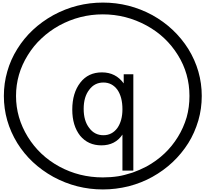

<svg xmlns="http://www.w3.org/2000/svg" viewBox="-20 -1097 1585 1480"><path d="M1007.8 217.8H923.8V-59.6Q868.2 23.4 761.7 23.4Q659.2 23.4 597.7 -50.8Q537.1 -127.9 537.1 -252Q537.1 -380.9 599.6 -460.9Q660.2 -539.1 765.6 -539.1Q872.1 -539.1 933.6 -454.1V-524.4H1007.8ZM777.3 -460.9Q709 -460.9 668 -405.3Q625 -350.6 625 -257.8Q625 -165 668 -110.4Q709 -54.7 777.3 -54.7Q843.8 -54.7 884.8 -110.4Q923.8 -167 923.8 -254.9Q923.8 -348.6 884.8 -405.3Q843.8 -460.9 777.3 -460.9ZM103.5 -357.4Q103.5 -189.5 194.3 -42Q284.2 103.5 436.5 186.5Q590.8 270.5 772.5 270.5Q834 270.5 890.6 261.7Q935.5 254.9 1002 233.4Q1054.7 214.8 1109.4 186.5Q1263.7 101.6 1351.6 -42Q1394.5 -111.3 1418.9 -193.4Q1440.4 -270.5 1440.4 -357.4Q1440.4 -529.3 1351.6 -671.9Q1261.7 -817.4 1109.4 -900.4Q951.2 -986.3 772.5 -986.3Q594.7 -986.3 436.5 -900.4Q359.4 -857.4 299.8 -800.8Q239.3 -745.1 194.3 -671.9Q103.5 -526.4 103.5 -357.4ZM9.8 -357.4Q9.8 -455.1 36.1 -545.9Q61.5 -636.7 113.3 -719.7Q213.9 -881.8 391.6 -980.5Q570.3 -1077.1 773.4 -1077.1Q975.6 -1077.1 1154.3 -980.5Q1328.1 -883.8 1431.6 -719.7Q1535.2 -550.8 1535.2 -357.4Q1535.2 -258.8 1508.8 -168Q1480.5 -72.3 1431.6 5.9Q1328.1 169.9 1154.3 266.6Q1072.3 312.5 971.7 338.9Q872.1 363.3 773.4 363.3Q570.3 363.3 391.6 266.6Q213.9 168 113.3 5.9Q9.8 -163.1 9.8 -357.4Z"/></svg>

Font: Circled
Style: Regular
Weight: 400
Version: Version 002.000